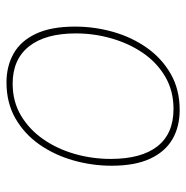

<svg xmlns="http://www.w3.org/2000/svg" viewBox="-11 -557 574 592"><g transform="rotate(90 276.0 -261.0)"><path d="M319 -528Q371 -528 409.5 -505.5Q448 -483 469.5 -436.5Q491 -390 491 -318Q491 -258 474.5 -200Q458 -142 425.5 -95.5Q393 -49 345 -21.5Q297 6 234 6Q184 6 145 -16Q106 -38 84 -85Q62 -132 62 -205Q62 -266 78.5 -323.5Q95 -381 127.5 -427Q160 -473 208 -500.5Q256 -528 319 -528ZM316 -509Q260 -509 216.5 -483.5Q173 -458 143.5 -415Q114 -372 98.5 -318Q83 -264 83 -208Q83 -114 123 -63.5Q163 -13 238 -13Q293 -13 336 -38.5Q379 -64 409 -107Q439 -150 454.5 -204Q470 -258 470 -315Q470 -410 431 -459.5Q392 -509 316 -509Z"/></g></svg>

Font: Bitter Thin Thin
Style: Italic
Weight: 250
Italic angle: -9°
Version: Version 2.002